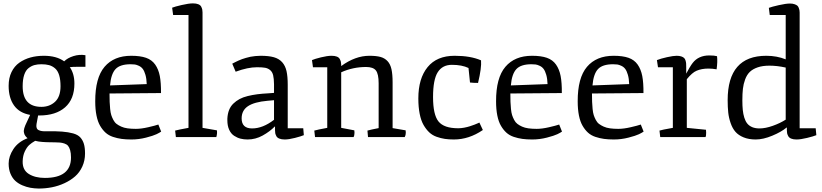

<svg xmlns="http://www.w3.org/2000/svg" viewBox="-20 -806 4835 1129"><path d="M142.1 6.8Q141.6 6.3 137.9 2.9Q134.3 -0.5 132.8 -2.2Q131.3 -3.9 128.2 -8.3Q125 -12.7 123.8 -16.1Q122.6 -19.5 121.1 -25.6Q119.6 -31.7 120.1 -37.8Q120.6 -43.9 122.8 -52.2Q125 -60.5 128.9 -69.3L157.2 -130.4Q94.2 -141.6 62.5 -186Q30.8 -230.5 30.8 -301.3Q30.8 -347.2 47.6 -382.1Q64.5 -417 93.8 -437.5Q123 -458 159.2 -468Q195.3 -478 237.8 -478Q312.5 -478 357.4 -445.3Q376.5 -464.8 411.6 -476.1Q446.8 -487.3 482.4 -481.4V-413.1H431.6Q407.7 -413.1 390.6 -411.1Q417.5 -372.1 417.5 -314.9Q417.5 -223.1 362.8 -175Q308.1 -127 211.4 -127H204.1L194.8 -77.1Q192.4 -63 195.6 -54Q198.7 -44.9 207.5 -40.8Q216.3 -36.6 226.1 -35.2Q235.8 -33.7 250 -34.2Q307.1 -35.2 344.7 -32.2Q382.3 -29.3 410.2 -21.5Q438 -13.7 452.4 2.2Q466.8 18.1 473.4 40.3Q480 62.5 480 96.7Q480 138.2 464.1 173.1Q448.2 208 421.4 231.4Q394.5 254.9 359.1 271.2Q323.7 287.6 285.4 295.2Q247.1 302.7 207 302.7Q181.6 302.2 158.4 298.1Q135.3 293.9 111.3 283.7Q87.4 273.4 70.1 257.6Q52.7 241.7 41.7 215.6Q30.8 189.5 30.8 155.8Q30.8 113.3 58.8 70.6Q86.9 27.8 142.1 6.8ZM223.6 -177.7Q271.5 -177.7 303.7 -207.5Q335.9 -237.3 335.9 -298.8Q335.9 -337.4 327.9 -363.8Q319.8 -390.1 304 -403.8Q288.1 -417.5 269 -422.9Q250 -428.2 223.6 -428.2Q200.2 -428.2 182.4 -423.3Q164.6 -418.5 147.9 -405.5Q131.3 -392.6 122.3 -365.7Q113.3 -338.9 113.3 -298.8Q113.3 -177.7 223.6 -177.7ZM113.3 142.1Q111.8 193.4 149.2 216.8Q186.5 240.2 243.7 240.2Q397.5 240.2 397.5 120.1Q397.5 94.7 392.6 77.6Q387.7 60.5 380.1 51.5Q372.6 42.5 358.6 37.8Q344.7 33.2 332.3 32.2Q319.8 31.2 299.3 30.8Q295.4 30.8 293 30.8Q287.6 30.8 271 30.5Q254.4 30.3 247.6 29.8Q240.7 29.3 228.3 28.6Q215.8 27.8 206.3 26.1Q196.8 24.4 187 22Q165.5 34.2 151.6 46.9Q137.7 59.6 126 84.2Q114.3 108.9 113.3 142.1Z M540 -210Q539.6 -348.1 594.7 -413.1Q649.9 -478 751.5 -478Q804.7 -478 838.9 -466.1Q873 -454.1 892.6 -426.3Q912.1 -398.4 919.7 -359.1Q927.2 -319.8 926.8 -258.8L624 -256.3Q624 -226.6 624.8 -207.3Q625.5 -188 627.7 -165.5Q629.9 -143.1 634.3 -129.4Q638.7 -115.7 646.5 -100.8Q654.3 -85.9 665.5 -77.4Q676.8 -68.8 692.9 -61.5Q709 -54.2 730.2 -51.3Q751.5 -48.3 778.8 -48.3Q810.5 -48.3 851.8 -57.9Q893.1 -67.4 911.1 -73.7L927.7 -32.2Q918.9 -25.9 900.1 -16.8Q881.3 -7.8 838.9 3.2Q796.4 14.2 752.4 14.2Q719.7 14.2 694.6 10.7Q669.4 7.3 644 -1.2Q618.7 -9.8 600.8 -25.9Q583 -42 568.8 -66.2Q554.7 -90.3 547.4 -126.7Q540 -163.1 540 -210ZM627 -303.7 842.8 -311.5Q841.8 -343.3 835.2 -366Q828.6 -388.7 819.6 -400.6Q810.5 -412.6 796.9 -418.9Q783.2 -425.3 772.9 -426.8Q762.7 -428.2 748 -428.2Q686 -428.2 659.4 -399.7Q632.8 -371.1 627 -303.7Z M1014.2 0 1009.8 -38.1Q1029.3 -43.5 1088.4 -54.2V-717.8H998L992.2 -760.7Q1007.8 -767.1 1048.8 -776.6Q1089.8 -786.1 1114.7 -786.1Q1133.8 -786.1 1146.2 -781Q1158.7 -775.9 1163.3 -766.4Q1168 -756.8 1169.4 -749.8Q1170.9 -742.7 1170.9 -732.4V-54.2L1255.4 -39.6Q1258.3 -21.5 1252 0Z M1316.9 -99.1V-108.9Q1318.4 -137.2 1327.1 -159.2Q1335.9 -181.2 1352.1 -196.8Q1368.2 -212.4 1388.4 -223.4Q1408.7 -234.4 1436.5 -241.2Q1464.4 -248 1492.9 -251.7Q1521.5 -255.4 1558.1 -257.3L1591.3 -259.8V-310.5Q1590.8 -343.8 1586.2 -363.3Q1581.5 -382.8 1568.8 -393.6Q1556.2 -404.3 1539.1 -407.5Q1522 -410.6 1491.2 -410.6Q1437 -410.6 1365.7 -384.3L1345.7 -431.6Q1346.7 -432.1 1354.2 -436Q1361.8 -439.9 1367.2 -442.6Q1372.6 -445.3 1383.3 -450.2Q1394 -455.1 1403.3 -458.3Q1412.6 -461.4 1426.3 -465.6Q1439.9 -469.7 1452.6 -472.2Q1465.3 -474.6 1481 -476.3Q1496.6 -478 1512.2 -478Q1560.1 -478 1590.3 -469.5Q1620.6 -460.9 1639.2 -440.2Q1657.7 -419.4 1664.8 -387.9Q1671.9 -356.4 1671.9 -307.1V-51.8H1763.2L1766.6 -11.2Q1750.5 -4.4 1714.6 4.9Q1678.7 14.2 1654.3 14.2Q1635.3 14.2 1622.6 9Q1609.9 3.9 1605 -5.6Q1600.1 -15.1 1598.6 -22.2Q1597.2 -29.3 1597.2 -39.6V-62.5H1596.2Q1566.4 -32.2 1524.4 -9Q1482.4 14.2 1436 14.2Q1413.6 14.2 1394.3 9.3Q1375 4.4 1356.7 -7.6Q1338.4 -19.5 1327.6 -43Q1316.9 -66.4 1316.9 -99.1ZM1400.9 -109.9Q1400.9 -50.8 1462.4 -50.8Q1525.4 -50.8 1591.3 -101.6V-216.8L1553.2 -213.4Q1475.1 -206.5 1438 -181.6Q1400.9 -156.7 1400.9 -109.9Z M1832.5 0 1828.1 -38.1Q1846.7 -43.5 1904.3 -54.2V-410.6H1820.3L1814.5 -452.6Q1830.1 -459.5 1867.4 -468.8Q1904.8 -478 1929.7 -478Q1948.7 -478 1960.9 -473.1Q1973.1 -468.3 1978 -458.7Q1982.9 -449.2 1984.4 -442.9Q1985.8 -436.5 1986.3 -425.8V-417.5Q2068.8 -478 2152.3 -478Q2192.4 -478 2217.3 -471.2Q2242.2 -464.4 2258.8 -446.5Q2275.4 -428.7 2282 -398.7Q2288.6 -368.7 2288.6 -320.8V-52.7L2365.2 -39.6Q2366.2 -35.6 2366.2 -25.4Q2366.2 -11.2 2359.9 0H2144L2140.6 -38.1Q2160.6 -43.9 2206.5 -52.7V-315.9Q2206.5 -371.1 2190.4 -391.6Q2174.3 -412.1 2132.8 -412.1Q2055.2 -412.1 1986.3 -380.9V-54.2L2063.5 -39.6Q2064.5 -35.6 2064.5 -25.4Q2064.5 -9.8 2059.1 0Z M2439.9 -227.1Q2439.9 -344.7 2494.4 -411.4Q2548.8 -478 2653.3 -478Q2747.1 -478 2808.6 -451.2Q2812.5 -407.7 2791 -318.4Q2761.7 -318.4 2743.7 -320.8L2734.9 -406.2Q2696.3 -424.8 2637.2 -424.8Q2581.5 -424.8 2554 -381.3Q2526.4 -337.9 2526.4 -235.4Q2526.4 -131.3 2558.6 -91.6Q2590.8 -51.8 2674.3 -51.8Q2690.9 -51.8 2709.2 -55.2Q2727.5 -58.6 2742.7 -63.5Q2757.8 -68.4 2770 -73Q2782.2 -77.6 2790.5 -81.5L2798.8 -85.4L2819.3 -41.5Q2737.8 14.2 2648.9 14.2Q2619.1 14.2 2595.7 10.7Q2572.3 7.3 2547.1 -1.7Q2522 -10.7 2503.7 -28.1Q2485.4 -45.4 2470.5 -71.3Q2455.6 -97.2 2447.8 -136.7Q2439.9 -176.3 2439.9 -227.1Z M2897 -210Q2896.5 -348.1 2951.7 -413.1Q3006.8 -478 3108.4 -478Q3161.6 -478 3195.8 -466.1Q3230 -454.1 3249.5 -426.3Q3269 -398.4 3276.6 -359.1Q3284.2 -319.8 3283.7 -258.8L2981 -256.3Q2981 -226.6 2981.7 -207.3Q2982.4 -188 2984.6 -165.5Q2986.8 -143.1 2991.2 -129.4Q2995.6 -115.7 3003.4 -100.8Q3011.2 -85.9 3022.5 -77.4Q3033.7 -68.8 3049.8 -61.5Q3065.9 -54.2 3087.2 -51.3Q3108.4 -48.3 3135.7 -48.3Q3167.5 -48.3 3208.7 -57.9Q3250 -67.4 3268.1 -73.7L3284.7 -32.2Q3275.9 -25.9 3257.1 -16.8Q3238.3 -7.8 3195.8 3.2Q3153.3 14.2 3109.4 14.2Q3076.7 14.2 3051.5 10.7Q3026.4 7.3 3001 -1.2Q2975.6 -9.8 2957.8 -25.9Q2939.9 -42 2925.8 -66.2Q2911.6 -90.3 2904.3 -126.7Q2897 -163.1 2897 -210ZM2983.9 -303.7 3199.7 -311.5Q3198.7 -343.3 3192.1 -366Q3185.5 -388.7 3176.5 -400.6Q3167.5 -412.6 3153.8 -418.9Q3140.1 -425.3 3129.9 -426.8Q3119.6 -428.2 3105 -428.2Q3043 -428.2 3016.4 -399.7Q2989.7 -371.1 2983.9 -303.7Z M3377 -210Q3376.5 -348.1 3431.6 -413.1Q3486.8 -478 3588.4 -478Q3641.6 -478 3675.8 -466.1Q3710 -454.1 3729.5 -426.3Q3749 -398.4 3756.6 -359.1Q3764.2 -319.8 3763.7 -258.8L3460.9 -256.3Q3460.9 -226.6 3461.7 -207.3Q3462.4 -188 3464.6 -165.5Q3466.8 -143.1 3471.2 -129.4Q3475.6 -115.7 3483.4 -100.8Q3491.2 -85.9 3502.4 -77.4Q3513.7 -68.8 3529.8 -61.5Q3545.9 -54.2 3567.1 -51.3Q3588.4 -48.3 3615.7 -48.3Q3647.5 -48.3 3688.7 -57.9Q3730 -67.4 3748 -73.7L3764.6 -32.2Q3755.9 -25.9 3737.1 -16.8Q3718.3 -7.8 3675.8 3.2Q3633.3 14.2 3589.4 14.2Q3556.6 14.2 3531.5 10.7Q3506.3 7.3 3481 -1.2Q3455.6 -9.8 3437.7 -25.9Q3419.9 -42 3405.8 -66.2Q3391.6 -90.3 3384.3 -126.7Q3377 -163.1 3377 -210ZM3463.9 -303.7 3679.7 -311.5Q3678.7 -343.3 3672.1 -366Q3665.5 -388.7 3656.5 -400.6Q3647.5 -412.6 3633.8 -418.9Q3620.1 -425.3 3609.9 -426.8Q3599.6 -428.2 3585 -428.2Q3522.9 -428.2 3496.3 -399.7Q3469.7 -371.1 3463.9 -303.7Z M3862.3 0 3857.9 -38.1Q3870.1 -42.5 3936.5 -54.2V-410.6H3849.1L3842.8 -452.6Q3864.7 -461.4 3901.9 -469.7Q3939 -478 3958.5 -478Q3974.6 -478 3985.6 -474.4Q3996.6 -470.7 4002.4 -465.3Q4008.3 -460 4011.2 -450Q4014.2 -439.9 4014.6 -432.1Q4015.1 -424.3 4015.1 -410.6V-373Q4020.5 -384.3 4033.4 -406Q4046.4 -427.7 4053.2 -436Q4087.4 -480 4150.9 -480Q4180.2 -480 4196.3 -475.6Q4200.2 -444.3 4193.8 -398.4Q4168.5 -402.8 4145.5 -402.8Q4106 -402.8 4076.2 -390.1Q4050.3 -379.4 4018.6 -340.3V-54.2L4131.3 -43Q4132.3 -39.6 4132.3 -25.4Q4132.3 -6.3 4128.9 0Z M4423.8 14.2Q4382.8 14.2 4352.5 1.7Q4322.3 -10.7 4304.7 -30.8Q4287.1 -50.8 4276.4 -81.8Q4265.6 -112.8 4262.2 -144.3Q4258.8 -175.8 4258.8 -216.8Q4258.8 -478 4485.8 -478Q4548.3 -478 4600.1 -457V-717.8H4506.3L4501 -759.8Q4517.1 -766.1 4559.1 -775.6Q4601.1 -785.2 4625.5 -785.2Q4641.1 -785.2 4652.1 -781.2Q4663.1 -777.3 4668.5 -772.7Q4673.8 -768.1 4677 -759.3Q4680.2 -750.5 4680.9 -746.1Q4681.6 -741.7 4682.1 -732.4V-51.8H4776.4L4780.3 -11.2Q4764.2 -4.4 4726.1 4.9Q4688 14.2 4663.6 14.2Q4644.5 14.2 4632.3 9Q4620.1 3.9 4615 -5.6Q4609.9 -15.1 4608.4 -22.5Q4606.9 -29.8 4606.9 -39.6V-56.2H4605.5Q4574.7 -30.3 4521.2 -8.1Q4467.8 14.2 4423.8 14.2ZM4445.8 -50.8Q4481 -50.8 4524.2 -66.2Q4567.4 -81.5 4600.1 -102.5V-408.7Q4550.3 -419.9 4504.4 -419.9Q4463.9 -419.9 4435.1 -409.9Q4406.2 -399.9 4388.9 -383.1Q4371.6 -366.2 4361.6 -339.1Q4351.6 -312 4348.4 -283.7Q4345.2 -255.4 4345.2 -215.8Q4345.2 -183.1 4347.7 -159.2Q4350.1 -135.3 4356.7 -114Q4363.3 -92.8 4374.3 -79.3Q4385.3 -65.9 4403.3 -58.3Q4421.4 -50.8 4445.8 -50.8Z"/></svg>

Font: Fjord
Style: One
Weight: 400
Designer: Viktoriya Grabowska
Foundry: Viktoriya Grabowska
Version: Version 1.002